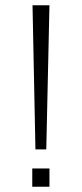

<svg xmlns="http://www.w3.org/2000/svg" viewBox="-20 -706 309 726"><path d="M155 -141H114L103 -686H167ZM167 0H102V-69H167Z"/></svg>

Font: Chivo Thin
Style: Regular
Weight: 100
Designer: Hector Gatti
Foundry: Omnibus-Type
Version: Version 1.007